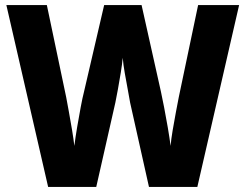

<svg xmlns="http://www.w3.org/2000/svg" viewBox="-20 -734 964 754"><path d="M919 -714 755 0H565L491 -331Q488 -349 482 -381Q476 -413 470 -447Q464 -481 462 -507Q460 -484 454.5 -450Q449 -416 443 -383Q437 -350 433 -331L358 0H169L5 -714H164L240 -352Q244 -330 250.5 -295Q257 -260 263 -223.5Q269 -187 272 -161Q276 -194 283 -235Q290 -276 297 -313.5Q304 -351 310 -374L389 -714H536L612 -374Q617 -351 624.5 -312.5Q632 -274 639 -233Q646 -192 650 -161Q652 -187 658 -222Q664 -257 670.5 -292Q677 -327 682 -352L758 -714Z"/></svg>

Font: Noto Sans SemiCondensed ExtraBold
Style: Regular
Weight: 800
Width: 4
Designer: Monotype Design Team
Foundry: Monotype Imaging Inc.
Version: Version 2.013; ttfautohint (v1.8.4.7-5d5b)